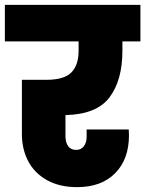

<svg xmlns="http://www.w3.org/2000/svg" viewBox="-34 -760 597 789"><path d="M469 -551Q469 -431 416.5 -360.5Q364 -290 235 -287V-200Q235 -175 246 -159.5Q257 -144 279 -144Q299 -144 310.5 -159Q322 -174 322 -198V-228H495Q496 -217 496 -204Q496 -106 439.5 -48.5Q383 9 283 9Q211 9 159.5 -19.5Q108 -48 82 -97.5Q56 -147 56 -209V-432H156Q230 -432 259.5 -462.5Q289 -493 289 -551V-590H-14V-740H543V-590H469Z"/></svg>

Font: Fz Poppins ExtBd
Style: Regular
Weight: 800
Designer: Ninad Kale (Devanagari), Jonny Pinhorn (Latin)
Foundry: Indian Type Foundry
Version: Vit hóa bi Vntype.Com & FontZin.Com